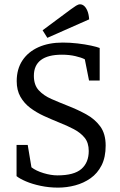

<svg xmlns="http://www.w3.org/2000/svg" viewBox="-20 -856 553 886"><path d="M247.9 9.8Q206 9.8 167.2 1.5Q128.4 -6.7 99.6 -19.1Q70.8 -31.5 56.4 -43.2V-187.2H107.9L125.1 -84Q146.4 -67.5 180.9 -57.1Q215.5 -46.7 245.1 -46.7Q321.7 -46.7 355.6 -76.3Q389.5 -106 389.5 -159.1Q389.5 -196.8 370.8 -220.1Q352.1 -243.4 320.7 -259.9Q289.3 -276.5 250.2 -291.8Q216.4 -305.5 182.2 -321.1Q148.1 -336.8 119.7 -358Q91.4 -379.3 74.2 -409.5Q57.1 -439.8 57.1 -481.5Q57.1 -536.9 83.2 -576.7Q109.4 -616.5 157.2 -638.1Q205 -659.6 269.8 -659.6Q302.9 -659.6 337.5 -655.6Q372 -651.6 399.8 -645.6Q427.7 -639.6 440 -634.6V-484.5H390.8L371.4 -582.3Q356.1 -590.5 327.9 -597Q299.6 -603.6 265.9 -603.6Q201.2 -603.6 168.7 -579Q136.3 -554.4 136.3 -506.2Q136.3 -463.9 158.7 -439.5Q181.2 -415 217.1 -399.3Q252.9 -383.6 292.3 -368.1Q337.7 -350.5 377.8 -328.5Q417.8 -306.5 442.7 -272.6Q467.6 -238.6 467.6 -184Q467.6 -130.5 448.9 -93.4Q430.1 -56.2 398.1 -33.6Q366.2 -11.1 327 -0.6Q287.9 9.8 247.9 9.8ZM198.5 -681.4 176.6 -716.3 307.7 -813.6Q320.7 -823.3 331.1 -829.7Q341.5 -836.1 349.3 -836.1Q359.4 -836.1 368 -828.8Q376.7 -821.6 383.2 -806.2Q389.7 -790.9 391.4 -766.7Z"/></svg>

Font: Faustina Light
Style: Regular
Weight: 300
Designer: Alfonso Garcia
Foundry: http://www.omnibus-type.com
Version: Version 1.200